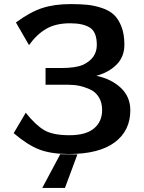

<svg xmlns="http://www.w3.org/2000/svg" viewBox="-20 -735 706 940"><path d="M47 -83 106 -183Q155 -122 197 -97.5Q239 -73 320 -73Q401 -73 440.5 -106.5Q480 -140 480 -196Q480 -233 464 -259Q448 -285 421.5 -297Q395 -309 370 -314.5Q345 -320 317 -320H203V-402H280Q351 -402 387 -418Q454 -450 454 -515Q454 -578 420.5 -599.5Q387 -621 324 -621Q253 -621 206.5 -594Q160 -567 122 -514L58 -625Q127 -676 186.5 -695.5Q246 -715 326 -715Q373 -715 407.5 -711.5Q442 -708 478.5 -696Q515 -684 537.5 -663Q560 -642 574.5 -605Q589 -568 589 -516Q589 -458 551.5 -419.5Q514 -381 452 -364Q526 -348 572 -304.5Q618 -261 618 -195Q618 -95 541.5 -38Q465 19 317 19Q230 19 172.5 -3Q115 -25 47 -83ZM187 185 275 20Q289 20 317 20.5Q345 21 359 21L298 185Z"/></svg>

Font: Coval
Style: ExtraBold
Weight: 800
Foundry: Context Ltd
Version: Version 001.000